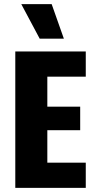

<svg xmlns="http://www.w3.org/2000/svg" viewBox="-20 -909 464 929"><path d="M172 -722H289L230 -889H83ZM54 0H395V-122H209V-279H368V-393H209V-538H395V-660H54Z"/></svg>

Font: Bricolage Grotesque 10pt Condensed ExtraBold
Style: Regular
Weight: 800
Width: 3
Designer: Mathieu Triay
Foundry: Atelier Triay
Version: Version 1.000;gftools[0.9.29]